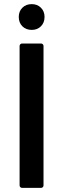

<svg xmlns="http://www.w3.org/2000/svg" viewBox="-20 -911 305 931"><path d="M87 0Q82 0 78.5 -3.5Q75 -7 75 -12V-688Q75 -693 78.5 -696.5Q82 -700 87 -700H179Q184 -700 187.5 -696.5Q191 -693 191 -688V-12Q191 -7 187.5 -3.5Q184 0 179 0ZM134 -766Q106 -766 88.5 -783.5Q71 -801 71 -829Q71 -856 88.5 -873.5Q106 -891 134 -891Q161 -891 178.5 -873.5Q196 -856 196 -829Q196 -801 178.5 -783.5Q161 -766 134 -766Z"/></svg>

Font: LinhAnh SemBd
Style: Regular
Weight: 600
Monospace: yes
Designer: Jeremy Tribby
Foundry: Tribby Type
Version: Version 1.408